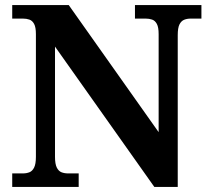

<svg xmlns="http://www.w3.org/2000/svg" viewBox="-20 -734 828 754"><path d="M28 0V-53H70Q84 -53 95.5 -57.5Q107 -62 114 -76Q121 -90 121 -118V-600Q121 -627 114 -640Q107 -653 95.5 -657Q84 -661 70 -661H28V-714H250L603 -215V-600Q603 -627 596 -640Q589 -653 577.5 -657Q566 -661 552 -661H510V-714H771V-661H729Q715 -661 703.5 -656.5Q692 -652 685 -638.5Q678 -625 678 -596V0H586L196 -551V-118Q196 -90 203 -76Q210 -62 221.5 -57.5Q233 -53 247 -53H289V0Z"/></svg>

Font: Noto Serif Tamil
Style: Bold
Weight: 700
Designer: Indian Type Foundry, Tom Grace, and the Monotype Design Team
Foundry: Monotype Imaging Inc.
Version: Version 2.003